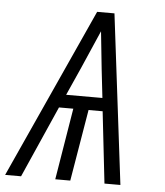

<svg xmlns="http://www.w3.org/2000/svg" viewBox="-59 -782 711 828"><g transform="rotate(5 297.0 -367.5)"><path d="M-6 0 328 -735H403L433 -490L493 0H424L389 -310H328L276 0H211L262 -310H200L63 0ZM383 -367 369 -490Q365 -531 360.5 -571.5Q356 -612 352 -653Q334 -612 316.5 -571.5Q299 -531 281 -490L226 -367Z"/></g></svg>

Font: Iosevka SS04 Light Extended
Style: Italic
Weight: 300
Width: 7
Italic angle: -9°
Monospace: yes
Designer: Belleve Invis
Foundry: Belleve Invis
Version: Version 19.0.0; ttfautohint (v1.8.4)